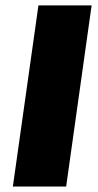

<svg xmlns="http://www.w3.org/2000/svg" viewBox="-20 -680 358 700"><path d="M314 -660.2 221.2 0H26.9L120.1 -660.2Z"/></svg>

Font: Human Sans Black
Style: Italic
Weight: 800
Italic angle: -8°
Designer: Tim Radville
Foundry: Continuum
Version: Version 1.000;FEAKit 1.0